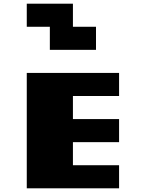

<svg xmlns="http://www.w3.org/2000/svg" viewBox="-20 -1020 790 1040"><path d="M125 0V-625H625V-500H375V-375H625V-250H375V-125H625V0ZM250 -750V-875H125V-1000H375V-875H500V-750Z"/></svg>

Font: Silkscreen
Style: Bold
Weight: 700
Designer: Jason Kottke
Foundry: Jason Kottke
Version: Version 1.001; ttfautohint (v1.8.4.7-5d5b)